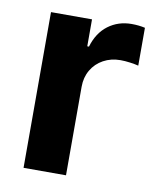

<svg xmlns="http://www.w3.org/2000/svg" viewBox="-67 -591 524 644"><g transform="rotate(10 195.0 -269.0)"><path d="M56.6 -530.3H196.3V-438.5H202.1Q216.3 -486.8 250.5 -512.5Q284.7 -538.1 330.1 -538.1Q355 -538.1 376 -533.2V-404.3Q365.2 -407.2 347.2 -409.7Q329.1 -412.1 314.5 -412.1Q282.2 -412.1 256.3 -397.9Q230.5 -383.8 215.8 -358.6Q201.2 -333.5 201.2 -301.8V0H56.6Z"/></g></svg>

Font: Pretendard JP
Style: Bold
Weight: 700
Designer: Base glyphs from Inter by Rasmus Andersson; Hangeul glyphs from Noto Sans CJK(Source Han Sans) by Jang Soo-young and Kan
Foundry: Kil Hyung-jin
Version: Version 1.309